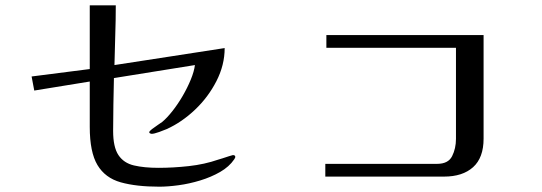

<svg xmlns="http://www.w3.org/2000/svg" viewBox="-20 -721 2040 723"><path d="M866 -130Q866 -128 864.5 -125.5Q863 -123 862 -121Q843 -93 809 -73.5Q775 -54 734 -41.5Q693 -29 652.5 -23.5Q612 -18 580 -18Q493 -18 434.5 -34.5Q376 -51 347 -99.5Q318 -148 318 -243V-414L109 -380L99 -433L318 -461V-701H416Q416 -645 414 -588.5Q412 -532 411 -476Q515 -492 619 -508Q723 -524 826 -540Q826 -476 795 -415.5Q764 -355 714.5 -308Q665 -261 608 -235Q599 -231 579.5 -224Q560 -217 551 -217Q549 -217 545.5 -218.5Q542 -220 542 -223Q542 -227 552.5 -235Q563 -243 575 -251Q587 -259 591 -262Q609 -277 629.5 -303Q650 -329 668 -360Q686 -391 698.5 -421.5Q711 -452 714 -476L409 -427Q408 -378 407 -328Q406 -278 406 -228Q406 -167 426 -137Q446 -107 484.5 -98Q523 -89 577 -89Q632 -89 691 -95.5Q750 -102 802 -120Q806 -121 818.5 -125Q831 -129 843 -133Q855 -137 857 -137Q866 -137 866 -130Z M1801 -199Q1801 -127 1761.5 -91.5Q1722 -56 1652 -56H1205V-104H1626Q1668 -104 1682.5 -133Q1697 -162 1697 -198V-541H1209V-589H1801Z"/></svg>

Font: Kaisei Opti
Style: Regular
Weight: 400
Designer: Font-Kai, 金井和夫
Foundry: KAZUO KANAI
Version: Version 5.003